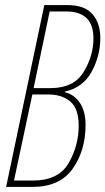

<svg xmlns="http://www.w3.org/2000/svg" viewBox="-20 -734 414 754"><path d="M4 0H108Q215 0 265.5 -71.5Q316 -143 316 -243Q316 -298 293 -331Q270 -364 234 -372V-374Q306 -390 340 -452.5Q374 -515 374 -585Q374 -643 343 -678.5Q312 -714 246 -714H154ZM112 -388 175 -689H240Q347 -689 347 -583Q347 -515 308.5 -451.5Q270 -388 179 -388ZM35 -25 107 -363H170Q223 -363 256 -335.5Q289 -308 289 -240Q289 -162 249.5 -93.5Q210 -25 109 -25Z"/></svg>

Font: Noto Sans Display Condensed Thin
Style: Italic
Weight: 250
Width: 3
Italic angle: -12°
Designer: Monotype Design Team
Foundry: Monotype Imaging Inc.
Version: Version 1.900